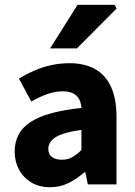

<svg xmlns="http://www.w3.org/2000/svg" viewBox="-20 -773 567 805"><path d="M189.8 12Q144.5 12 111.2 -8Q78 -27.9 59.7 -61.8Q41.5 -95.7 41.5 -137.6Q41.5 -217.8 107.9 -261.4Q174.4 -305 321.4 -320.5Q319.9 -341.6 311.7 -357.2Q303.4 -372.9 286.5 -381.5Q269.5 -390.1 242.6 -390.1Q211.7 -390.1 179.7 -379Q147.7 -368 111.4 -347.4L59.3 -443.4Q90.8 -462.6 125 -477.4Q159.2 -492.2 195.8 -500.1Q232.4 -508 271.4 -508Q334.6 -508 378.5 -483.5Q422.3 -459 445.3 -409.3Q468.4 -359.6 468.4 -283.3V0H348.2L337.9 -50.6H333.9Q302.2 -23.2 267.1 -5.6Q232.1 12 189.8 12ZM239.2 -103.3Q264.2 -103.3 283.2 -114.1Q302.3 -124.9 321.4 -144.3V-228.2Q269 -221.3 238.7 -210Q208.4 -198.6 195.5 -183.2Q182.6 -167.8 182.6 -149Q182.6 -125.8 198.2 -114.5Q213.7 -103.3 239.2 -103.3ZM190 -570 305.3 -753H460.3L468.9 -737.4L302.4 -570Z"/></svg>

Font: Source Sans 3 VF
Style: Regular
Weight: 200
Designer: Paul D. Hunt
Foundry: Adobe
Version: Version 3.046;hotconv 1.0.118;makeotfexe 2.5.65603